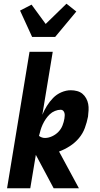

<svg xmlns="http://www.w3.org/2000/svg" viewBox="-20 -1014 540 1034"><path d="M18 0 139 -735H264L208 -396Q218 -420 232.5 -443.5Q247 -467 266 -486.5Q285 -506 310.5 -517Q336 -528 361 -528Q379 -528 395.5 -523.5Q412 -519 424 -509Q436 -499 444 -484.5Q452 -470 455 -454Q458 -438 457 -420.5Q456 -403 454 -386Q448 -355 437 -325Q426 -295 405 -270Q384 -245 356 -227Q328 -209 298 -198L405 0H269L173 -180L143 0ZM222 -271Q241 -271 260.5 -280Q280 -289 294.5 -304Q309 -319 316.5 -338Q324 -357 327 -376Q328 -384 328.5 -391.5Q329 -399 327 -406Q325 -413 320 -418Q315 -423 307 -423Q292 -423 276 -416.5Q260 -410 248 -398.5Q236 -387 226.5 -373Q217 -359 210 -344Q203 -329 198.5 -313.5Q194 -298 190 -282Q197 -277 205 -274Q213 -271 222 -271ZM153 -815 88 -957 150 -989 226 -885 338 -994 391 -952 277 -815Z"/></svg>

Font: Iosevka Extrabold
Style: Italic
Weight: 800
Italic angle: -9°
Monospace: yes
Designer: Belleve Invis
Foundry: Belleve Invis
Version: Version 32.5.0; ttfautohint (v1.8.4)